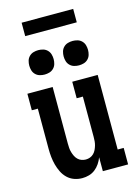

<svg xmlns="http://www.w3.org/2000/svg" viewBox="-137 -997 773 1079"><g transform="rotate(-15 250.0 -458.0)"><path d="M204 8Q180 8 157.5 0Q135 -8 118 -24.5Q101 -41 90.5 -62.5Q80 -84 74 -106.5Q68 -129 65.5 -152.5Q63 -176 63 -200V-434H28V-530H175V-200Q175 -187 176 -174.5Q177 -162 180.5 -150Q184 -138 189.5 -126.5Q195 -115 204 -106Q213 -97 225 -92.5Q237 -88 250 -88Q263 -88 275 -92.5Q287 -97 296 -106Q305 -115 310.5 -126.5Q316 -138 319.5 -150Q323 -162 324 -174.5Q325 -187 325 -200V-434H289V-530H437V-96H472V0H325V-81Q318 -62 306.5 -45Q295 -28 279 -15.5Q263 -3 243.5 2.5Q224 8 204 8ZM350 -609Q336 -609 322 -613Q308 -617 297.5 -627.5Q287 -638 283 -652Q279 -666 279 -680Q279 -694 283 -708Q287 -722 297.5 -732.5Q308 -743 322 -747Q336 -751 350 -751Q364 -751 378 -747Q392 -743 402.5 -732.5Q413 -722 417 -708Q421 -694 421 -680Q421 -666 417 -652Q413 -638 402.5 -627.5Q392 -617 378 -613Q364 -609 350 -609ZM150 -609Q136 -609 122 -613Q108 -617 97.5 -627.5Q87 -638 83 -652Q79 -666 79 -680Q79 -694 83 -708Q87 -722 97.5 -732.5Q108 -743 122 -747Q136 -751 150 -751Q164 -751 178 -747Q192 -743 202.5 -732.5Q213 -722 217 -708Q221 -694 221 -680Q221 -666 217 -652Q213 -638 202.5 -627.5Q192 -617 178 -613Q164 -609 150 -609ZM100 -846V-924H400V-846Z"/></g></svg>

Font: Iosevka Slab
Style: Bold
Weight: 700
Monospace: yes
Designer: Belleve Invis
Foundry: Belleve Invis
Version: Version 11.1.1; ttfautohint (v1.8.3)